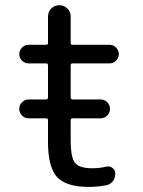

<svg xmlns="http://www.w3.org/2000/svg" viewBox="-20 -735 553 744"><path d="M91.8 -276.4Q76.2 -276.4 65.4 -287.1Q54.7 -297.9 54.7 -313Q54.7 -328.1 65.4 -338.9Q76.2 -349.6 91.8 -349.6H158.2Q166 -349.6 166 -357.4V-482.4Q166 -489.3 158.2 -489.3H90.8Q76.2 -489.3 65.4 -500Q54.7 -510.7 54.7 -525.4Q54.7 -540 65.4 -550.8Q76.2 -561.5 90.8 -561.5H158.2Q166 -561.5 166 -568.4V-670.9Q166 -689.5 178.7 -702.1Q191.4 -714.8 210 -714.8Q228.5 -714.8 241.2 -702.1Q253.9 -689.5 253.9 -670.9V-568.4Q253.9 -561.5 261.7 -561.5H404.3Q418.9 -561.5 429.7 -550.8Q440.4 -540 440.4 -525.4Q440.4 -510.7 429.7 -500Q418.9 -489.3 404.3 -489.3H261.7Q253.9 -489.3 253.9 -482.4V-357.4Q253.9 -349.6 261.7 -349.6H369.1Q384.8 -349.6 395.5 -338.9Q406.2 -328.1 406.2 -313Q406.2 -297.9 395.5 -287.1Q384.8 -276.4 369.1 -276.4H261.7Q253.9 -276.4 253.9 -269.5V-192.4Q253.9 -124 271 -103.5Q288.1 -83 337.9 -83Q364.3 -83 390.6 -88.9Q404.3 -92.8 415.5 -84.5Q426.8 -76.2 426.8 -62.5Q426.8 -51.8 422.4 -41.5Q418 -31.2 409.2 -24.9Q400.4 -18.6 389.6 -16.6Q357.4 -10.7 325.2 -10.7Q236.3 -10.7 201.2 -48.8Q166 -86.9 166 -185.5V-269.5Q166 -276.4 158.2 -276.4Z"/></svg>

Font: Gen Jyuu Gothic Regular
Style: Regular
Weight: 400
Designer: [Source Han Sans]
Ryoko NISHIZUKA  (kana & ideographs); Paul D. Hunt (Latin, Greek & Cyrillic); Wenlong ZHANG  (bopomofo
Version: Version 1.002.20150607